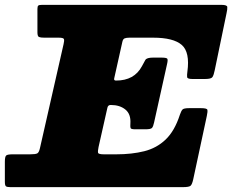

<svg xmlns="http://www.w3.org/2000/svg" viewBox="-70 -770 955 790"><path d="M372 -327 335.5 -165Q332 -148 333.5 -141.5Q335 -135 358 -135H408Q472.5 -135 523.5 -147.8Q574.5 -160.5 611.5 -195.8Q648.5 -231 670 -297.5Q675.5 -313.5 680.8 -319.2Q686 -325 708 -325H757Q781.5 -325 783.2 -318.2Q785 -311.5 781 -293L725 -32Q720.5 -11.5 714.2 -5.8Q708 0 682 0H-27Q-41 0 -45.5 -3.5Q-50 -7 -50 -22V-104.5Q-50 -126 -44.2 -130.5Q-38.5 -135 -18 -135H53Q76 -135 83.2 -138.8Q90.5 -142.5 94.5 -161L191.5 -588Q195 -602.5 193.2 -608.8Q191.5 -615 171.5 -615H112Q97 -615 90.5 -617.8Q84 -620.5 84 -637V-733Q84 -744.5 87.8 -747.2Q91.5 -750 103 -750H841Q864.5 -750 865.2 -741.2Q866 -732.5 862 -715L813.5 -481Q809.5 -461 804.2 -453Q799 -445 774 -445H721Q701 -445 700 -452.8Q699 -460.5 701 -475Q712 -555.5 677.8 -585.2Q643.5 -615 560 -615H463Q450 -615 443 -612.2Q436 -609.5 433.5 -598L400 -448Q397.5 -438.5 407 -438.5H407.5Q482.5 -438.5 514 -497.5Q522.5 -513.5 528 -523.2Q533.5 -533 560 -533H593Q615 -533 618.2 -528.5Q621.5 -524 617.5 -507L564 -266Q560.5 -249 555.2 -243.5Q550 -238 528 -238H487Q469 -238 467.2 -243.2Q465.5 -248.5 466.5 -262Q469 -300.5 446 -319.2Q423 -338 386.5 -338H385Q374.5 -338 372 -327Z"/></svg>

Font: Besley* Fatface
Style: Italic
Weight: 900
Italic angle: -13°
Designer: Owen Earl
Foundry: indestructible type*
Version: Version 3.000; ttfautohint (v1.8.3)